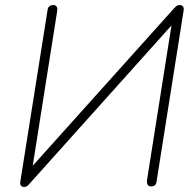

<svg xmlns="http://www.w3.org/2000/svg" viewBox="-20 -731 772 759"><path d="M60 -11 168 -691Q169 -701 175 -706Q181 -711 191 -711Q200 -711 204 -704.5Q208 -698 206 -687L104 -42H79L668 -698Q675 -706 679.5 -708.5Q684 -711 691 -711Q696 -711 700 -708.5Q704 -706 705.5 -701Q707 -696 706 -690L599 -14Q598 -4 592.5 1Q587 6 577 6Q568 6 564 -0.5Q560 -7 561 -18L663 -663H687L97 -5Q90 3 86 5.5Q82 8 76 8Q67 8 63 3Q59 -2 60 -11Z"/></svg>

Font: SN Pro Thin
Style: Italic
Weight: 200
Italic angle: -9°
Designer: Tobias Whetton
Foundry: Supernotes
Version: Version 1.003;Glyphs 3.3 (3324)